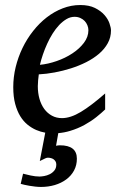

<svg xmlns="http://www.w3.org/2000/svg" viewBox="-20 -513 474 756"><path d="M282.7 111.8Q282.7 137.7 271.5 158.4Q260.3 179.2 240.7 193.6Q221.2 208 195.6 215.6Q169.9 223.1 141.6 223.1Q130.4 223.1 118.4 221.7Q106.4 220.2 95.7 218.5Q85 216.8 75.9 214.6Q66.9 212.4 61.5 210.9L70.8 170.9Q82 173.8 100.6 178Q119.1 182.1 135.7 182.1Q142.6 182.1 153.8 180.2Q165 178.2 175.5 173.1Q186 168 193.8 158.7Q201.7 149.4 201.7 134.8Q201.7 127.4 198.5 122.3Q195.3 117.2 190.7 114Q186 110.8 180.2 109.4Q174.3 107.9 168.5 107.9Q164.1 107.9 158.2 110.6Q152.3 113.3 136.7 121.1L158.2 9.3H157.7Q140.1 6.3 122.6 -1.2Q105 -8.8 88.6 -22Q72.3 -35.2 59.8 -55.4Q47.4 -75.7 39.8 -103.8Q32.2 -131.8 32.2 -169.9Q32.2 -209.5 41.7 -248.8Q51.3 -288.1 68.6 -324Q85.9 -359.9 110.4 -390.9Q134.8 -421.9 164.1 -444.6Q193.4 -467.3 226.8 -480.2Q260.3 -493.2 295.9 -493.2Q330.6 -493.2 353.8 -481.7Q377 -470.2 391.1 -454.1Q405.3 -438 411.1 -420.9Q417 -403.8 417 -393.1Q417 -365.7 404.3 -342.8Q391.6 -319.8 369.9 -301.3Q348.1 -282.7 319.6 -268.3Q291 -253.9 259.5 -243.9Q228 -233.9 195.3 -227.8Q162.6 -221.7 132.8 -220.2Q131.3 -210.4 130.1 -196.8Q128.9 -183.1 128.9 -173.8Q128.9 -146.5 135.5 -123.5Q142.1 -100.6 154.5 -83.7Q167 -66.9 184.6 -57.4Q202.1 -47.9 224.1 -47.9Q257.8 -47.9 298.3 -72.3Q338.9 -96.7 394 -145V-82Q379.9 -68.4 359.4 -52Q338.9 -35.6 312.7 -21.2Q286.6 -6.8 255.9 2.4Q233.4 9.3 209.5 11.2L200.7 61Q204.6 60.1 208.3 59.6Q211.9 59.1 215.8 59.1Q282.7 59.1 282.7 111.8ZM328.1 -394Q328.1 -403.8 324.2 -413.3Q320.3 -422.9 313.5 -430.2Q306.6 -437.5 296.4 -442.1Q286.1 -446.8 273.9 -446.8Q257.3 -446.8 242.2 -438Q227.1 -429.2 213.1 -414.6Q199.2 -399.9 187.3 -380.9Q175.3 -361.8 165.8 -340.8Q156.2 -319.8 148.9 -298.3Q141.6 -276.9 137.2 -257.8Q168.9 -260.7 202.9 -272.5Q236.8 -284.2 264.6 -302.5Q292.5 -320.8 310.3 -344.2Q328.1 -367.7 328.1 -394Z"/></svg>

Font: Charis SIL APac
Style: Italic
Weight: 400
Italic angle: -11°
Foundry: SIL International
Version: Version 5.000